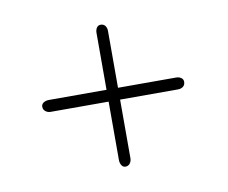

<svg xmlns="http://www.w3.org/2000/svg" viewBox="-53 -596 616 519"><g transform="rotate(-10 255.0 -337.0)"><path d="M59 -341.5Q59 -348.5 65.2 -352.5Q71.5 -356.5 80 -356.5H428.5Q437 -356.5 442.8 -352.5Q448.5 -348.5 448.5 -341.5Q448.5 -333 442.8 -328.5Q437 -324 428.5 -324H79Q71 -324 65 -328.8Q59 -333.5 59 -341.5ZM252.7 -143Q245.9 -143 242 -149.2Q238.1 -155.5 238.1 -164V-512.5Q238.1 -521 242 -526.8Q245.9 -532.5 252.7 -532.5Q260.9 -532.5 265.2 -526.8Q269.6 -521 269.6 -512.5V-163Q269.6 -155 265 -149Q260.4 -143 252.7 -143Z"/></g></svg>

Font: Fraunces 72pt S100 Thin
Style: Regular
Weight: 100
Version: Version 1.000; ttfautohint (v1.8.3)